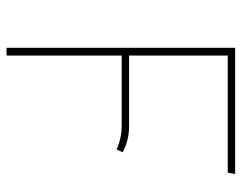

<svg xmlns="http://www.w3.org/2000/svg" viewBox="-94 -626 721 572"><g transform="rotate(90 266.0 -340.5)"><path d="M146 -659V-365H358Q398 -365 434 -346L426 -328Q391 -343 356 -343H146V0H123V-681H499L495 -659Z"/></g></svg>

Font: Fira Sans Thin
Style: Regular
Weight: 100
Designer: bBox Type GmbH & Carrois Corporate GbR & Edenspiekermann AG
Foundry: bBox Type GmbH & Carrois Corporate GbR & Edenspiekermann AG
Version: Version 4.301